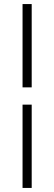

<svg xmlns="http://www.w3.org/2000/svg" viewBox="-20 -795 266 945"><path d="M136 -775V-365H91V-775ZM136 -280V130H91V-280Z"/></svg>

Font: Raleway-v4020 Light
Style: Regular
Weight: 300
Designer: Matt McInerney, Pablo Impallari, Rodrigo Fuenzalida
Foundry: Matt McInerney, Pablo Impallari, Rodrigo Fuenzalida
Version: Version 4.020;PS 004.020;hotconv 1.0.88;makeotf.lib2.5.64775